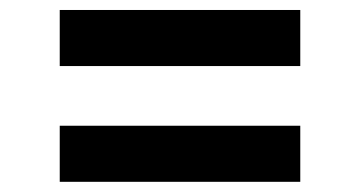

<svg xmlns="http://www.w3.org/2000/svg" viewBox="-20 -477 707 377"><path d="M569.6 -347.3V-457.4H97.3V-347.3ZM569.6 -120V-230.1H97.3V-120Z"/></svg>

Font: Riot Sans 2.0
Style: Bold
Weight: 600
Designer: Rasmus Andersson
Foundry: rsms
Version: Version 3.006;hotconv 1.0.109;makeotfexe 2.5.65596